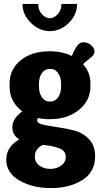

<svg xmlns="http://www.w3.org/2000/svg" viewBox="-20 -744 518 981"><path d="M234 -135Q201 -135 174 -141Q170 -134 170 -128Q170 -114 200.5 -107Q231 -100 274.5 -94Q318 -88 361.5 -76.5Q405 -65 435.5 -32Q466 1 466 54Q466 136 400 176.5Q334 217 240 217Q146 217 79 178Q12 139 12 72Q12 6 79 -32Q43 -53 43 -94Q43 -138 94 -175Q29 -223 29 -302V-317Q29 -390 85.5 -436Q142 -482 234 -482Q297 -482 347 -458Q364 -499 377 -513.5Q390 -528 404 -528Q430 -528 446.5 -512.5Q463 -497 463 -482Q463 -466 447 -452Q442 -448 427 -436Q412 -424 404 -416Q442 -375 442 -317V-302Q442 -230 383.5 -182.5Q325 -135 234 -135ZM292 -302V-317Q292 -349 277 -370.5Q262 -392 235 -392Q209 -392 194 -370.5Q179 -349 179 -317V-303Q179 -269 194 -247Q209 -225 236 -225Q262 -225 277 -246.5Q292 -268 292 -302ZM316 58Q316 41 307 30Q298 19 279.5 12.5Q261 6 243.5 2.5Q226 -1 198 -4Q158 17 158 56Q158 85 181.5 102Q205 119 237 119Q269 119 292.5 102Q316 85 316 58ZM294 -724H374Q374 -669 331.5 -627Q289 -585 235 -585Q181 -585 138 -627Q95 -669 95 -724H175Q175 -693 193.5 -672Q212 -651 235 -651Q257 -651 275.5 -672Q294 -693 294 -724Z"/></svg>

Font: Dosis
Style: ExtraBold
Weight: 800
Designer: EdgarTolentino, PabloImpallari, IginoMarini
Foundry: EdgarTolentino, PabloImpallari, IginoMarini
Version: Version 1.007